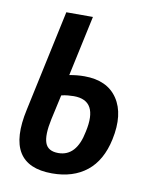

<svg xmlns="http://www.w3.org/2000/svg" viewBox="-68 -591 520 654"><g transform="rotate(10 192.0 -264.5)"><path d="M156 10Q-10 10 34 -189L109 -539H201L156 -330Q182 -335 208 -335Q287 -335 322.5 -282Q358 -229 339 -140Q323 -65 276 -27.5Q229 10 156 10ZM122 -171Q110 -115 119.5 -88.5Q129 -62 165 -62Q228 -62 245 -150Q270 -262 184 -262Q176 -262 164 -261Q152 -260 141 -257Z"/></g></svg>

Font: Noto Sans ExtraCondensed Medium
Style: Italic
Weight: 500
Width: 2
Italic angle: -12°
Designer: Monotype Design Team
Foundry: Monotype Imaging Inc.
Version: Version 2.013; ttfautohint (v1.8.4.7-5d5b)